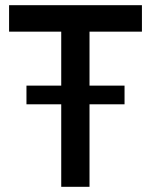

<svg xmlns="http://www.w3.org/2000/svg" viewBox="-20 -720 582 740"><path d="M325 -598V-390H460V-318H325V0H216V-318H82V-390H216V-598H15V-700H527V-598Z"/></svg>

Font: Cabin Medium
Style: Regular
Weight: 500
Designer: Pablo Impallari
Foundry: Pablo Impallari. http://www.impallari.com Igino Marini. http://www.ikern.com
Version: Version 2.200